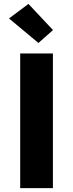

<svg xmlns="http://www.w3.org/2000/svg" viewBox="-20 -978 380 998"><path d="M85 -700H255V0H85ZM26.8 -882.1 128 -957.7 255.5 -821.7 179.8 -754.6Z"/></svg>

Font: Copperplate Sans CC
Style: Bold
Weight: 700
Designer: indestructible type*
Foundry: Cowboy Collective
Version: Version 1.000